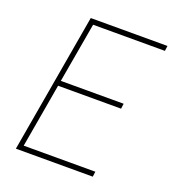

<svg xmlns="http://www.w3.org/2000/svg" viewBox="-130 -816 846 920"><g transform="rotate(20 293.5 -355.5)"><path d="M461.4 -352.5H140.1L83.5 -26.4H448.7L445.3 0H53.2L176.3 -710.9H567.4L564 -684.6H197.8L144.5 -378.9H464.8Z"/></g></svg>

Font: Roboto Mono Thin
Style: Italic
Weight: 250
Designer: Google
Version: Version 2.000985; 2015; ttfautohint (v1.3)